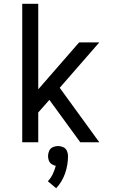

<svg xmlns="http://www.w3.org/2000/svg" viewBox="-20 -755 616 1019"><path d="M98 0H183V-158L242 -225L406 0H507L297 -289L507 -530H400L183 -281V-735H98ZM278 244Q310 210 325.5 165Q341 120 341 73Q341 59 335 45.5Q329 32 315.5 26Q302 20 288 20Q274 20 260.5 26Q247 32 241 45.5Q235 59 235 73Q235 85 239 96.5Q243 108 253.5 115.5Q264 123 276 125Q270 148 260 169Q250 190 234 207Z"/></svg>

Font: Iosevka Sparkle
Style: Regular
Weight: 400
Designer: Belleve Invis
Foundry: Belleve Invis
Version: Version 4.5.0; ttfautohint (v1.8.3)